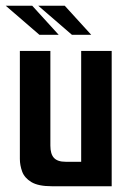

<svg xmlns="http://www.w3.org/2000/svg" viewBox="-34 -647 448 667"><path d="M146 0Q99 0 75 -14.5Q51 -29 43 -51Q35 -73 35 -95V-470H141V-141Q141 -112 153.5 -98.5Q166 -85 194 -85H248V-470H354V0ZM103 -526 -14 -627H78L170 -526ZM216 -526 99 -627H191L283 -526Z"/></svg>

Font: Smooch Sans
Style: Bold
Weight: 700
Designer: Robert E. Leuschke
Foundry: Robert E. Leuschke
Version: Version 1.010